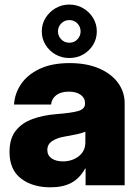

<svg xmlns="http://www.w3.org/2000/svg" viewBox="-20 -799 603 828"><path d="M197.8 8.8Q120.1 8.8 70.6 -29.1Q21 -66.9 21 -143.6Q21 -201.7 48.1 -235.6Q75.2 -269.5 120.6 -285.9Q166 -302.2 220.7 -306.6Q290 -312 318.4 -320.6Q346.7 -329.1 346.7 -352.1V-354.5Q346.7 -376.5 327.9 -390.1Q309.1 -403.8 276.9 -403.8Q243.2 -403.8 223.1 -388.9Q203.1 -374 200.2 -348.1H40.5Q43.5 -396.5 71.3 -437Q99.1 -477.5 151.4 -502.2Q203.6 -526.9 280.3 -526.9Q354 -526.9 407.2 -503.9Q460.4 -481 489 -441.7Q517.6 -402.3 517.6 -354V0H349.1V-72.3H347.2Q323.7 -29.8 287.6 -10.5Q251.5 8.8 197.8 8.8ZM251 -103Q291 -103 319.6 -125.2Q348.1 -147.5 348.1 -185.1V-231Q334.5 -225.1 312 -220.2Q289.6 -215.3 258.8 -210Q226.1 -204.6 205.1 -190.7Q184.1 -176.8 184.1 -152.3Q184.1 -128.9 202.6 -116Q221.2 -103 251 -103ZM278.8 -548.8Q246.1 -548.8 219.2 -564.2Q192.4 -579.6 176.3 -605.7Q160.2 -631.8 160.2 -663.6Q160.2 -695.3 176.3 -721.4Q192.4 -747.6 219.2 -763.4Q246.1 -779.3 278.8 -779.3Q312 -779.3 338.9 -763.4Q365.7 -747.6 381.6 -721.4Q397.5 -695.3 397.5 -663.6Q397.5 -631.8 381.6 -605.7Q365.7 -579.6 338.9 -564.2Q312 -548.8 278.8 -548.8ZM278.8 -614.7Q299.8 -614.7 313.7 -629.2Q327.6 -643.6 327.6 -663.6Q327.6 -683.6 313.7 -698Q299.8 -712.4 278.8 -712.4Q258.3 -712.4 244.1 -698Q230 -683.6 230 -663.6Q230 -643.6 244.1 -629.2Q258.3 -614.7 278.8 -614.7Z"/></svg>

Font: Inter Display Extra Bold
Style: Regular
Weight: 800
Designer: Rasmus Andersson
Foundry: rsms
Version: Version 4.000;git-4fc901f